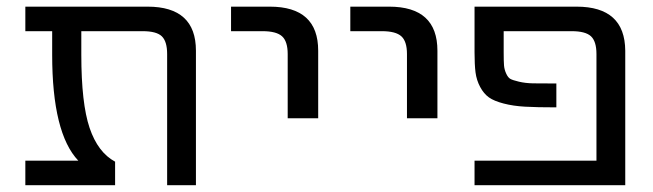

<svg xmlns="http://www.w3.org/2000/svg" viewBox="-20 -544 1926 566"><path d="M557.6 2H472.7V-384.8Q472.7 -421.9 457 -437Q441.4 -452.1 400.4 -452.1H219.7V-382.8Q219.7 -239.3 244.1 -167Q268.6 -94.7 319.3 -67.4V2H54.7V-70.3H210.9Q133.8 -151.4 133.8 -382.8V-452.1H54.7V-524.4H415Q557.6 -524.4 557.6 -394.5Z M661.1 -452.1V-524.4H775.4Q918 -524.4 918 -394.5V-195.3H828.1V-384.8Q828.1 -421.9 811.5 -437Q794.9 -452.1 753.9 -452.1Z M1012.7 -452.1V-524.4H1127Q1269.5 -524.4 1269.5 -394.5V-195.3H1179.7V-384.8Q1179.7 -421.9 1163.1 -437Q1146.5 -452.1 1105.5 -452.1Z M1679.7 -524.4Q1822.3 -524.4 1823.2 -394.5V2H1378.9V-70.3H1738.3V-384.8Q1738.3 -421.9 1722.2 -437Q1706.1 -452.1 1665 -452.1H1464.8V-389.6Q1464.8 -363.3 1465.8 -351.1Q1466.8 -338.9 1472.2 -327.1Q1477.5 -315.4 1484.4 -311.5Q1491.2 -307.6 1509.8 -303.2Q1528.3 -298.8 1550.8 -298.3Q1573.2 -297.9 1620.1 -297.9V-227.5Q1562.5 -227.5 1527.8 -229.5Q1493.2 -231.4 1464.8 -238.8Q1436.5 -246.1 1421.4 -256.8Q1406.2 -267.6 1395.5 -287.6Q1384.8 -307.6 1381.8 -330.6Q1378.9 -353.5 1378.9 -389.6V-524.4Z"/></svg>

Font: Nasu
Style: Regular
Weight: 400
Designer: Ryoko NISHIZUKA (kana &amp; ideographs); Paul D. Hunt (Latin, Greek &amp; Cyrillic); Wenlong ZHANG (bopomofo); Sandoll C
Version: Version 2014.1215